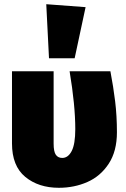

<svg xmlns="http://www.w3.org/2000/svg" viewBox="-20 -873 601 913"><path d="M536 -244Q536 -154 497 -94.5Q458 -35 395.5 -7.5Q333 20 260 20Q163 20 100 -32Q37 -84 37 -191V-534H235V-190Q235 -152 245.5 -137Q256 -122 276 -122Q304 -122 321 -155Q338 -188 338 -259Q338 -372 311 -534H505Q519 -461 527.5 -391.5Q536 -322 536 -244ZM200 -853 387 -839 335 -596H213Z"/></svg>

Font: Fira Sans Black
Style: Regular
Weight: 900
Designer: Carrois Corporate & Edenspiekermann AG
Foundry: Carrois Corporate GbR & Edenspiekermann AG
Version: Version 4.203